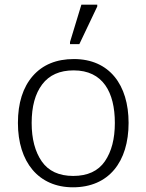

<svg xmlns="http://www.w3.org/2000/svg" viewBox="-20 -796 630 826"><path d="M321.3 -606 398.4 -768.1V-775.9H330.1L281.2 -615.2V-606ZM533.2 -267.1C533.2 -431.2 450.2 -542 297.9 -542C222.7 -542 163.6 -517.6 121.1 -469.2C78.6 -420.4 57.1 -353 57.1 -267.1C57.1 -98.6 146 9.8 293.9 9.8C448.2 9.8 533.2 -100.1 533.2 -267.1ZM116.2 -267.1C116.2 -337.9 131.3 -393.1 161.6 -433.1C191.9 -473.1 236.8 -493.2 296.9 -493.2C422.9 -493.2 474.1 -398.9 474.1 -267.1C474.1 -199.2 460 -144 431.2 -102.1C402.3 -60.1 356.9 -39.1 294.9 -39.1C233.9 -39.1 188.5 -60.1 159.7 -101.6C130.9 -143.1 116.2 -198.2 116.2 -267.1Z"/></svg>

Font: Noto Reveo Sans
Style: Regular
Weight: 300
Designer: Monotype Design Team
Foundry: Monotype Imaging Inc.
Version: Version 2.007